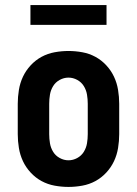

<svg xmlns="http://www.w3.org/2000/svg" viewBox="-20 -729 540 757"><path d="M250 8Q223 8 195.5 3Q168 -2 144 -15Q120 -28 101 -48.5Q82 -69 70.5 -93.5Q59 -118 54.5 -145.5Q50 -173 50 -200V-320Q50 -347 54.5 -374.5Q59 -402 70.5 -426.5Q82 -451 101 -471.5Q120 -492 144 -505Q168 -518 195.5 -523Q223 -528 250 -528Q277 -528 304.5 -523Q332 -518 356 -505Q380 -492 399 -471.5Q418 -451 429.5 -426.5Q441 -402 445.5 -374.5Q450 -347 450 -320V-200Q450 -173 445.5 -145.5Q441 -118 429.5 -93.5Q418 -69 399 -48.5Q380 -28 356 -15Q332 -2 304.5 3Q277 8 250 8ZM250 -97Q268 -97 284.5 -106Q301 -115 310.5 -130.5Q320 -146 323 -164Q326 -182 326 -200V-320Q326 -338 323 -356Q320 -374 310.5 -389.5Q301 -405 284.5 -414Q268 -423 250 -423Q232 -423 215.5 -414Q199 -405 189.5 -389.5Q180 -374 177 -356Q174 -338 174 -320V-200Q174 -182 177 -164Q180 -146 189.5 -130.5Q199 -115 215.5 -106Q232 -97 250 -97ZM100 -631V-709H400V-631Z"/></svg>

Font: Iosevka Curly Extrabold
Style: Regular
Weight: 800
Monospace: yes
Designer: Belleve Invis
Foundry: Belleve Invis
Version: Version 22.1.2; ttfautohint (v1.8.4)